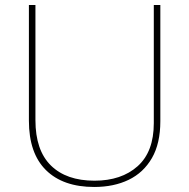

<svg xmlns="http://www.w3.org/2000/svg" viewBox="-20 -734 752 764"><path d="M618 -252Q618 -163 584.5 -105Q551 -47 492 -18.5Q433 10 355 10Q231 10 163 -57Q95 -124 95 -254V-714H121V-256Q121 -136 182.5 -75.5Q244 -15 356 -15Q463 -15 527.5 -72.5Q592 -130 592 -244V-714H618Z"/></svg>

Font: Noto Sans Lao Looped Thin
Style: Regular
Weight: 100
Designer: Mark Frömberg, Ben Mitchell
Foundry: The Fontpad Ltd
Version: Version 1.002; ttfautohint (v1.8.4.7-5d5b)